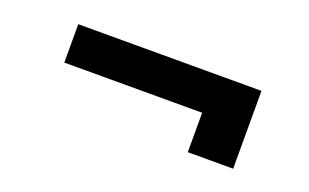

<svg xmlns="http://www.w3.org/2000/svg" viewBox="-41 -521 832 517"><g transform="rotate(20 375.0 -262.5)"><path d="M511 -151V-264H116V-374H641V-151Z"/></g></svg>

Font: Inconsolata ExtraExpanded ExtraBold
Style: Regular
Weight: 800
Width: 8
Monospace: yes
Designer: Raph Levien, Cyreal, Brenton Simpson
Foundry: Raph Levien, Cyreal, Google
Version: Version 3.001; ttfautohint (v1.8.2.53-6de2)